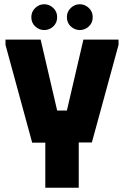

<svg xmlns="http://www.w3.org/2000/svg" viewBox="-20 -887 586 907"><path d="M6 -700H172L250 -365H296L374 -700H540V-675L414 -214H352V0H194V-213H132L6 -675ZM189 -745Q165 -745 146.5 -762Q128 -779 128 -806Q128 -832 146.5 -849.5Q165 -867 189 -867Q213 -867 231.5 -849.5Q250 -832 250 -806Q250 -779 231.5 -762Q213 -745 189 -745ZM357 -745Q333 -745 314.5 -762Q296 -779 296 -806Q296 -832 314.5 -849.5Q333 -867 357 -867Q381 -867 399.5 -849.5Q418 -832 418 -806Q418 -779 399.5 -762Q381 -745 357 -745Z"/></svg>

Font: Phudu
Style: Bold
Weight: 700
Version: Version 1.005;gftools[0.9.23]